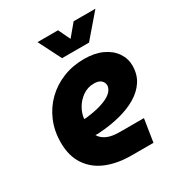

<svg xmlns="http://www.w3.org/2000/svg" viewBox="-169 -824 876 939"><g transform="rotate(-30 269.0 -355.0)"><path d="M301 0Q223 0 162.5 -24.5Q102 -49 67.5 -100Q33 -151 33 -227Q33 -292 56 -346.5Q79 -401 120 -441Q161 -481 216 -503Q271 -525 335 -525Q394 -525 436.5 -505.5Q479 -486 502 -452.5Q525 -419 525 -379Q525 -329 501 -292.5Q477 -256 435.5 -231.5Q394 -207 339.5 -193Q285 -179 224 -175Q216 -174 210 -174Q204 -174 198 -175Q210 -153 237 -140.5Q264 -128 308 -128H445L425 0ZM190 -270Q192 -270 194.5 -270Q197 -270 201 -270Q252 -276 285 -286Q318 -296 336.5 -308Q355 -320 362.5 -333Q370 -346 370 -357Q370 -373 357 -385Q344 -397 317 -397Q282 -397 254 -377.5Q226 -358 209.5 -329.5Q193 -301 190 -273Q190 -272 190 -271.5Q190 -271 190 -270ZM245 -582 180 -710H296L328 -643L384 -710H507L397 -582Z"/></g></svg>

Font: MuseoModerno Thin
Style: Bold Italic
Weight: 700
Italic angle: -9°
Version: Version 1.003